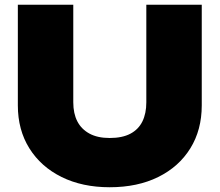

<svg xmlns="http://www.w3.org/2000/svg" viewBox="-20 -770 924 807"><path d="M288 -340Q288 -293 305 -260Q322 -227 356 -208.5Q390 -190 441 -190Q494 -190 528 -208Q562 -226 578.5 -259.5Q595 -293 595 -340V-750H828V-327Q828 -224 780 -146.5Q732 -69 645 -26Q558 17 441 17Q326 17 239 -26Q152 -69 103.5 -146.5Q55 -224 55 -327V-750H288Z"/></svg>

Font: Unbounded ExtraBold
Style: Regular
Weight: 800
Designer: Luke Prowse, Jean-Baptiste Morizot, Fátima Lázaro, Florian Runge
Foundry: NaN
Version: Version 1.701;gftools[0.9.28.dev5+ged2979d]